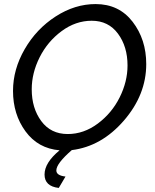

<svg xmlns="http://www.w3.org/2000/svg" viewBox="-20 -735 761 944"><path d="M333 3Q257 69 257 103Q257 128 302 133L269 189Q199 181 199 123Q199 65 273 4Q167 -5 105.5 -89Q44 -173 44 -288Q44 -394 101.5 -493.5Q159 -593 253.5 -654Q348 -715 450 -715Q565 -715 632 -628Q699 -541 699 -420Q699 -269 589 -142Q479 -15 333 3ZM136 -296Q136 -203 183 -139.5Q230 -76 313 -76Q392 -76 461 -127.5Q530 -179 568.5 -256.5Q607 -334 607 -413Q607 -506 560 -569.5Q513 -633 431 -633Q352 -633 283 -582Q214 -531 175 -453.5Q136 -376 136 -296Z"/></svg>

Font: Raleway-v4020 Medium
Style: Italic
Weight: 500
Italic angle: -12°
Designer: Matt McInerney, Pablo Impallari, Rodrigo Fuenzalida
Foundry: Matt McInerney, Pablo Impallari, Rodrigo Fuenzalida
Version: Version 4.020;PS 004.020;hotconv 1.0.88;makeotf.lib2.5.64775